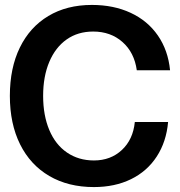

<svg xmlns="http://www.w3.org/2000/svg" viewBox="-20 -746 730 779"><path d="M361 13Q257 13 180 -32Q103 -77 61.5 -160.5Q20 -244 20 -357Q20 -470 60.5 -553Q101 -636 176 -681Q251 -726 353 -726Q441 -726 510 -694Q579 -662 620.5 -602Q662 -542 670 -461H535Q525 -533 477 -575.5Q429 -618 358 -618Q296 -618 250.5 -586Q205 -554 180 -495Q155 -436 155 -357Q155 -278 180 -218.5Q205 -159 252 -127Q299 -95 361 -95Q429 -95 474.5 -137.5Q520 -180 527 -251H662Q655 -171 616 -111Q577 -51 511.5 -19Q446 13 361 13Z"/></svg>

Font: Non Bureau Medium
Style: Regular
Weight: 500
Designer: Jona Saucedo
Foundry: Non Foundry
Version: Version 1.000; ttfautohint (v1.8.4)